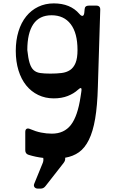

<svg xmlns="http://www.w3.org/2000/svg" viewBox="-20 -580 684 1132"><path d="M277 -146Q313 -146 342.5 -149.5Q372 -153 393 -167Q414 -181 425.5 -209Q437 -237 437 -285Q437 -385 397 -437.5Q357 -490 284 -490Q212 -490 176.5 -437.5Q141 -385 141 -285Q146 -237 154.5 -209Q163 -181 178 -167Q193 -153 217 -149.5Q241 -146 277 -146ZM547 -547Q572 -547 571 -522L557 -68Q554 44 541 120Q528 196 504 244.5Q480 293 445.5 317.5Q411 342 364 350Q367 366 354 382L250 515Q238 532 220 532H204Q190 532 183.5 523.5Q177 515 182 503L231 383Q238 368 235 351Q191 346 149 333Q129 327 129 306V198Q129 184 137 179.5Q145 175 158 181Q190 195 222 201.5Q254 208 286 208Q358 208 398 156.5Q438 105 455 -10Q457 -24 459 -36Q461 -48 460.5 -54.5Q460 -61 455.5 -61Q451 -61 440 -51Q415 -28 379 -14Q343 0 297 0Q247 0 205.5 -20Q164 -40 134.5 -76.5Q105 -113 89 -165Q73 -217 73 -280Q73 -343 89 -395Q105 -447 134.5 -483.5Q164 -520 205.5 -540Q247 -560 297 -560Q395 -560 448 -498Q459 -485 467 -486.5Q475 -488 477 -505L479 -526Q480 -547 505 -547Z"/></svg>

Font: OpenDyslexic 3
Style: Regular
Weight: 400
Designer: Abelardo Gonzalez
Version: Version 1.000;PS 001.001;hotconv 1.0.56